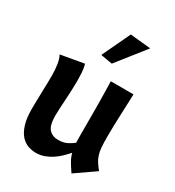

<svg xmlns="http://www.w3.org/2000/svg" viewBox="-185 -868 899 988"><g transform="rotate(30 264.5 -374.0)"><path d="M393 12Q373 -17 361 -38Q349 -59 343 -82Q328 -65 311 -48.5Q294 -32 273.5 -18.5Q253 -5 230 3.5Q207 12 180 12Q155 12 131.5 3Q108 -6 90 -27Q72 -48 61 -84Q50 -120 50 -174Q50 -187 50.5 -214.5Q51 -242 52 -272.5Q53 -303 53.5 -331Q54 -359 54 -374Q54 -407 49.5 -437.5Q45 -468 34 -488L171 -512Q178 -489 179.5 -462Q181 -435 181 -415Q181 -386 179.5 -357Q178 -328 176.5 -300.5Q175 -273 173.5 -248.5Q172 -224 172 -206Q172 -147 192 -125Q212 -103 247 -103Q276 -103 297 -113Q318 -123 335 -137Q334 -155 334 -177.5Q334 -200 334 -229Q334 -275 334 -312Q334 -349 333.5 -381Q333 -413 332.5 -441.5Q332 -470 331 -500H466Q465 -476 464 -446Q463 -416 461.5 -382.5Q460 -349 459 -313.5Q458 -278 458 -245Q458 -206 460 -181.5Q462 -157 468 -138.5Q474 -120 484 -104.5Q494 -89 510 -69ZM422 -748 290 -581 221 -593 300 -760Z"/></g></svg>

Font: Cantora One
Style: Regular
Weight: 400
Designer: Pablo Impallari, Rodrigo Fuenzalida
Foundry: Pablo Impallari
Version: Version 1.002; ttfautohint (v0.8) -G 200 -r 50